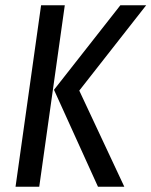

<svg xmlns="http://www.w3.org/2000/svg" viewBox="-20 -709 575 729"><path d="M136 -689H226L129 0H39ZM185 -368 437 -689H535L281 -365L452 0H352Z"/></svg>

Font: Fira Sans Compressed
Style: Italic
Weight: 400
Width: 1
Italic angle: -8°
Designer: bBox Type GmbH & Carrois Corporate GbR & Edenspiekermann AG
Foundry: bBox Type GmbH & Carrois Corporate GbR & Edenspiekermann AG
Version: Version 4.301